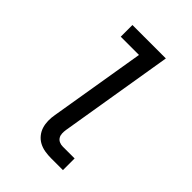

<svg xmlns="http://www.w3.org/2000/svg" viewBox="-215 -832 930 930"><g transform="rotate(45 250.0 -367.5)"><path d="M310 0Q288 0 267 -3.5Q246 -7 228 -16.5Q210 -26 197 -42Q184 -58 178 -77Q172 -96 171.5 -118Q171 -140 175 -161L257 -655H132V-735H361L264 -148Q262 -135 262.5 -122.5Q263 -110 269 -100Q275 -90 286 -85Q297 -80 310 -80H391V0Z"/></g></svg>

Font: Iosevka SS04 Medium
Style: Italic
Weight: 500
Italic angle: -9°
Monospace: yes
Designer: Belleve Invis
Foundry: Belleve Invis
Version: Version 19.0.0; ttfautohint (v1.8.4)